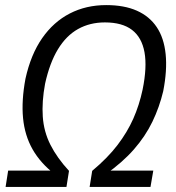

<svg xmlns="http://www.w3.org/2000/svg" viewBox="-20 -734 690 754"><path d="M2 0 12 -64H197L196 -49Q139 -93 108 -147.5Q77 -202 70.5 -270.5Q64 -339 80 -425Q101 -520 145.5 -584Q190 -648 254 -681Q318 -714 397 -714Q468 -714 517.5 -692Q567 -670 595.5 -627.5Q624 -585 630.5 -521.5Q637 -458 621 -376Q606 -313 578.5 -256Q551 -199 506 -147.5Q461 -96 394 -49L399 -64H582L571 0H332L342 -63Q403 -114 441.5 -164.5Q480 -215 503.5 -268Q527 -321 540 -382Q558 -470 547.5 -528.5Q537 -587 498.5 -616.5Q460 -646 392 -646Q333 -646 286.5 -620Q240 -594 207.5 -540.5Q175 -487 157 -405Q144 -335 148 -276Q152 -217 178 -165.5Q204 -114 251 -63L241 0Z"/></svg>

Font: Nunito Sans 10pt Condensed
Style: Italic
Weight: 400
Width: 3
Italic angle: -9°
Designer: Vernon Adams
Foundry: Vernon Adams
Version: Version 3.101;gftools[0.9.27]